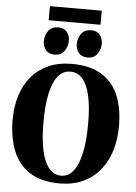

<svg xmlns="http://www.w3.org/2000/svg" viewBox="-69 -1159 868 1223"><g transform="rotate(5 365.0 -548.0)"><path d="M360.5 12Q242 12.5 168 -35.2Q94 -83 60 -168.5Q26 -254 26 -366Q26 -451.5 48.5 -522.5Q71 -593.5 115.2 -645.2Q159.5 -697 223.8 -725.2Q288 -753.5 372.5 -753.5Q490 -753 563.5 -707Q637 -661 670.8 -578Q704.5 -495 704.5 -384.5Q704.5 -298.5 682 -226.2Q659.5 -154 615.8 -100.8Q572 -47.5 507.8 -18Q443.5 11.5 360.5 12ZM365 -38Q409.5 -38 441.5 -77.2Q473.5 -116.5 490.5 -193.8Q507.5 -271 507.5 -384Q507.5 -491 491.2 -562Q475 -633 443.8 -668.2Q412.5 -703.5 366 -703.5Q320.5 -703.5 288.8 -666.5Q257 -629.5 240 -554.5Q223 -479.5 223 -366Q223 -260 239 -186.8Q255 -113.5 286.8 -75.8Q318.5 -38 365 -38ZM255 -802.5Q218.5 -802.5 199.5 -825.8Q180.5 -849 180.5 -882Q180.5 -921 202 -949.2Q223.5 -977.5 263.5 -977.5H264.5Q301.5 -977.5 320.2 -954.5Q339 -931.5 339 -898.5Q339 -860.5 317.8 -831.5Q296.5 -802.5 256 -802.5ZM465.5 -802.5Q429 -802.5 410 -825.8Q391 -849 391 -882Q391 -921 412.5 -949.2Q434 -977.5 474 -977.5H475Q512 -977.5 530.8 -954.5Q549.5 -931.5 549.5 -898.5Q549.5 -860.5 528.2 -831.5Q507 -802.5 466.5 -802.5ZM531 -1107.5V-1017.5H199.5V-1107.5Z"/></g></svg>

Font: Merriweather 72pt Black
Style: Regular
Weight: 900
Version: Version 2.100